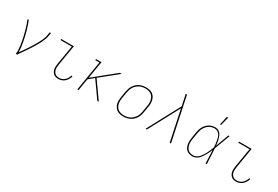

<svg xmlns="http://www.w3.org/2000/svg" viewBox="66 -1771 4068 2806"><g transform="rotate(30 2100.0 -368.0)"><path d="M230 0Q236 -35 233.5 -69Q231 -103 227 -136.5Q223 -170 217 -203Q211 -236 203.5 -268.5Q196 -301 187.5 -333Q179 -365 170 -396.5Q161 -428 150 -459.5Q139 -491 126 -521L145 -528Q161 -490 174 -450.5Q187 -411 198.5 -371Q210 -331 219.5 -290Q229 -249 236.5 -207.5Q244 -166 249.5 -124Q255 -82 254 -39Q279 -72 303 -106.5Q327 -141 349.5 -175.5Q372 -210 394 -245.5Q416 -281 435.5 -317.5Q455 -354 471.5 -391.5Q488 -429 494 -468L503 -520H524L515 -468Q510 -436 498 -405Q486 -374 471.5 -343.5Q457 -313 440 -284Q423 -255 405 -226Q387 -197 368.5 -168.5Q350 -140 330 -111.5Q310 -83 290.5 -55.5Q271 -28 251 0Z M950 8Q927 8 906 2Q885 -4 869.5 -17Q854 -30 844 -49Q834 -68 830 -89.5Q826 -111 827.5 -133.5Q829 -156 832 -179L886 -501H696V-520H910L853 -176Q850 -156 848.5 -136.5Q847 -117 850 -98.5Q853 -80 861 -63Q869 -46 882.5 -34Q896 -22 914.5 -16.5Q933 -11 953 -11Q976 -11 1000.5 -20Q1025 -29 1043.5 -46.5Q1062 -64 1075 -86.5Q1088 -109 1095 -133L1113 -127Q1105 -100 1090.5 -75Q1076 -50 1054 -30.5Q1032 -11 1004.5 -1.5Q977 8 950 8Z M1631 0H1606L1412 -274L1323 -201L1290 0H1269L1352 -501H1283V-520H1376L1328 -230L1686 -520H1717L1428 -287Z M2046 8Q2016 8 1988 2Q1960 -4 1938 -19.5Q1916 -35 1901 -58Q1886 -81 1879 -108.5Q1872 -136 1873 -165Q1874 -194 1879 -223L1895 -323Q1900 -350 1909 -377Q1918 -404 1933.5 -428.5Q1949 -453 1971 -473Q1993 -493 2019 -505.5Q2045 -518 2072.5 -523Q2100 -528 2127 -528Q2157 -528 2185 -522Q2213 -516 2235.5 -500.5Q2258 -485 2272.5 -462Q2287 -439 2294 -411.5Q2301 -384 2300.5 -355Q2300 -326 2295 -297L2278 -197Q2274 -170 2265 -143Q2256 -116 2240.5 -91.5Q2225 -67 2202.5 -47Q2180 -27 2154 -14.5Q2128 -2 2100.5 3Q2073 8 2046 8ZM2047 -11Q2071 -11 2096.5 -15.5Q2122 -20 2145.5 -32Q2169 -44 2189 -62.5Q2209 -81 2223.5 -103.5Q2238 -126 2246 -150.5Q2254 -175 2258 -200L2274 -300Q2279 -326 2279.5 -352Q2280 -378 2274 -402.5Q2268 -427 2255.5 -448Q2243 -469 2223.5 -483Q2204 -497 2179 -503Q2154 -509 2127 -509Q2103 -509 2077 -504.5Q2051 -500 2028 -488Q2005 -476 1984.5 -457.5Q1964 -439 1950 -416.5Q1936 -394 1928 -369.5Q1920 -345 1916 -320L1899 -220Q1895 -194 1894 -168Q1893 -142 1899 -117.5Q1905 -93 1917.5 -72Q1930 -51 1950 -37Q1970 -23 1995 -17Q2020 -11 2047 -11Z M2420 0 2714 -549 2690 -656Q2687 -676 2682.5 -695.5Q2678 -715 2672 -735H2695L2850 0H2828L2719 -518L2442 0Z M3215 8Q3187 8 3161 0.5Q3135 -7 3115.5 -23.5Q3096 -40 3084.5 -63.5Q3073 -87 3068.5 -113.5Q3064 -140 3065 -168Q3066 -196 3071 -223L3087 -323Q3091 -349 3099 -374.5Q3107 -400 3120 -423.5Q3133 -447 3152.5 -467.5Q3172 -488 3195 -502Q3218 -516 3244.5 -522Q3271 -528 3296 -528Q3322 -528 3344.5 -517Q3367 -506 3382 -487.5Q3397 -469 3406 -446Q3415 -423 3421 -399Q3427 -375 3431 -350Q3435 -325 3436 -300Q3457 -355 3477 -410Q3497 -465 3517 -520H3538Q3513 -455 3489 -389.5Q3465 -324 3440 -260Q3445 -195 3447.5 -130Q3450 -65 3454 0H3433Q3431 -55 3429 -111Q3427 -167 3424 -222Q3414 -197 3402.5 -172.5Q3391 -148 3377.5 -124Q3364 -100 3348.5 -77Q3333 -54 3312.5 -34.5Q3292 -15 3266 -3.5Q3240 8 3215 8ZM3215 -11Q3236 -11 3256 -19Q3276 -27 3293.5 -41Q3311 -55 3324 -72Q3337 -89 3349 -107.5Q3361 -126 3371 -145.5Q3381 -165 3389.5 -184.5Q3398 -204 3406.5 -223.5Q3415 -243 3422 -263Q3421 -289 3418 -314.5Q3415 -340 3410.5 -365.5Q3406 -391 3399.5 -415.5Q3393 -440 3380 -461Q3367 -482 3345 -495.5Q3323 -509 3296 -509Q3273 -509 3249 -503.5Q3225 -498 3204 -485Q3183 -472 3165.5 -452.5Q3148 -433 3136.5 -411.5Q3125 -390 3118.5 -367Q3112 -344 3108 -320L3091 -220Q3087 -195 3085.5 -170.5Q3084 -146 3088 -122.5Q3092 -99 3101.5 -77.5Q3111 -56 3127.5 -40.5Q3144 -25 3167.5 -18Q3191 -11 3215 -11ZM3330 -600 3363 -744H3386L3348 -600Z M3950 8Q3927 8 3906 2Q3885 -4 3869.5 -17Q3854 -30 3844 -49Q3834 -68 3830 -89.5Q3826 -111 3827.5 -133.5Q3829 -156 3832 -179L3886 -501H3696V-520H3910L3853 -176Q3850 -156 3848.5 -136.5Q3847 -117 3850 -98.5Q3853 -80 3861 -63Q3869 -46 3882.5 -34Q3896 -22 3914.5 -16.5Q3933 -11 3953 -11Q3976 -11 4000.5 -20Q4025 -29 4043.5 -46.5Q4062 -64 4075 -86.5Q4088 -109 4095 -133L4113 -127Q4105 -100 4090.5 -75Q4076 -50 4054 -30.5Q4032 -11 4004.5 -1.5Q3977 8 3950 8Z"/></g></svg>

Font: Iosevka HT Thin Extended
Style: Italic
Weight: 100
Width: 7
Italic angle: -9°
Monospace: yes
Designer: Belleve Invis
Foundry: Belleve Invis
Version: Version 32.3.0; ttfautohint (v1.8.4)